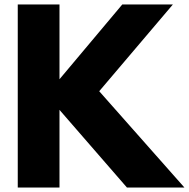

<svg xmlns="http://www.w3.org/2000/svg" viewBox="-20 -845 851 865"><path d="M811 0 427 -434 759 -825H531L248 -488V-825H60V0H248V-350L552 0Z"/></svg>

Font: Hussar Techniczny
Style: Bold 
Weight: 700
Foundry: Cannot Into Space Fonts
Version: Version 0.77